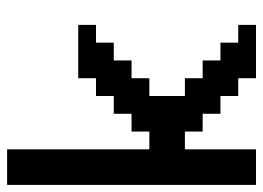

<svg xmlns="http://www.w3.org/2000/svg" viewBox="-120 -620 740 540"><g transform="rotate(-90 250.0 -350.0)"><path d="M300 -300V-350H350V-400H400V-450H450V-500H300V-450H250V-400H200V-350H150V-300H100V-700H0V0H100V-200H150V-150H200V-100H250V-50H300V0H450V-50H400V-100H350V-150H300V-200H250V-300Z"/></g></svg>

Font: Analogue OS
Style: Regular
Weight: 400
Designer: AbFarid
Version: Version 1.000